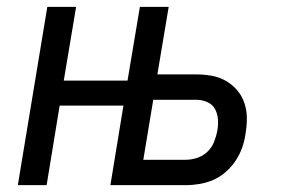

<svg xmlns="http://www.w3.org/2000/svg" viewBox="-20 -540 840 560"><path d="M32 0 118 -520H202L166 -305H352L388 -520H472L439 -323H552Q575 -323 597.5 -319Q620 -315 639 -304Q658 -293 672 -276.5Q686 -260 693 -239Q700 -218 700 -195Q700 -172 696 -149Q693 -128 686 -108.5Q679 -89 667 -71Q655 -53 638.5 -38.5Q622 -24 602.5 -15.5Q583 -7 562.5 -3.5Q542 0 522 0H302L340 -232H154L116 0ZM522 -74Q538 -74 555 -79.5Q572 -85 585 -97.5Q598 -110 604.5 -126.5Q611 -143 614 -160Q617 -177 615.5 -193.5Q614 -210 606.5 -223Q599 -236 584 -242.5Q569 -249 552 -249H427L398 -74Z"/></svg>

Font: Iosevka Aile Oblique
Style: Regular
Weight: 400
Italic angle: -9°
Designer: Belleve Invis
Foundry: Belleve Invis
Version: Version 31.1.0; ttfautohint (v1.8.4)